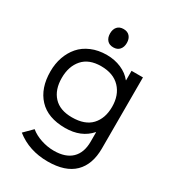

<svg xmlns="http://www.w3.org/2000/svg" viewBox="-246 -994 1221 1346"><g transform="rotate(30 364.0 -320.5)"><path d="M554.2 -342.8Q554.2 -437.5 499.8 -494.6Q445.3 -551.8 346.2 -551.8Q248 -551.8 197.5 -494.1Q147 -436.5 147 -342.8Q147 -247.6 197.8 -192.9Q248.5 -138.2 346.2 -138.2Q450.7 -138.2 502.4 -193.6Q554.2 -249 554.2 -342.8ZM545.9 -629.9H638.2V-55.2Q638.2 75.2 566.9 145Q495.6 214.8 353 214.8Q203.1 214.8 96.2 129.9L162.1 64Q197.8 93.8 249.5 110.8Q301.3 127.9 353 127.9Q447.3 127.9 496.6 80.3Q545.9 32.7 545.9 -56.2V-132.8H543.9Q471.2 -49.8 341.8 -49.8Q201.7 -49.8 128.4 -128.4Q55.2 -207 55.2 -342.8Q55.2 -404.8 73.7 -458.3Q92.3 -511.7 127.4 -552.5Q162.6 -593.3 217.8 -616.7Q272.9 -640.1 341.8 -640.1Q405.3 -640.1 458.7 -616.9Q512.2 -593.8 543.9 -553.2H545.9ZM352.1 -708Q319.3 -708 301.8 -728.3Q284.2 -748.5 284.2 -782.2Q284.2 -815.9 301.8 -835.9Q319.3 -856 352.1 -856Q384.3 -856 402.1 -835.9Q419.9 -815.9 419.9 -782.2Q419.9 -748.5 402.1 -728.3Q384.3 -708 352.1 -708Z"/></g></svg>

Font: Sinkin Sans 400 Regular
Style: Regular
Weight: 400
Designer: Keith Bates
Foundry: K-Type
Version: Sinkin Sans (version 1.0)  by Keith Bates   •   © 2014   www